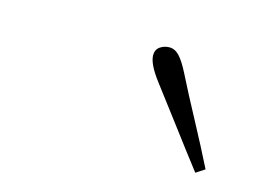

<svg xmlns="http://www.w3.org/2000/svg" viewBox="-45 -826 491 359"><g transform="rotate(15 200.0 -646.0)"><path d="M370 -550 353 -539Q326 -574 296 -614Q266 -654 243 -684Q220 -714 220 -731Q220 -742 228 -747.5Q236 -753 246 -753Q257 -753 266 -743Q275 -733 285 -713Q302 -679 326 -634.5Q350 -590 370 -550Z"/></g></svg>

Font: Source Serif Pro Light
Style: Italic
Weight: 300
Italic angle: -12°
Designer: Frank Grießhammer
Foundry: Adobe Systems Incorporated
Version: Version 3.001;hotconv 1.0.111;makeotfexe 2.5.65597